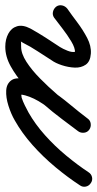

<svg xmlns="http://www.w3.org/2000/svg" viewBox="129 -486 369 727"><g transform="rotate(-90 313.5 -122.5)"><path d="M-16 37Q-27 30 -29.5 18Q-32 6 -25 -4Q5 -50 44 -97Q83 -144 128 -184Q173 -224 221 -251Q245 -265 276.5 -275Q308 -285 334.5 -283.5Q361 -282 374 -262.5Q387 -243 374 -196Q363 -156 338 -118Q313 -80 283 -44Q253 -8 228 25Q220 35 208 36.5Q196 38 186 31Q176 23 174.5 11Q173 -1 180 -11Q202 -40 230.5 -74Q259 -108 283 -143.5Q307 -179 316 -212Q320 -226 317.5 -229Q315 -232 324 -227Q325 -227 318.5 -226.5Q312 -226 307 -225Q292 -220 278 -213Q264 -206 251 -199Q207 -174 165.5 -137Q124 -100 88 -56.5Q52 -13 25 28Q18 39 6 41.5Q-6 44 -16 37ZM186 31Q176 24 174.5 11.5Q173 -1 180 -11Q199 -36 225.5 -71.5Q252 -107 284.5 -144.5Q317 -182 353 -214Q389 -246 426 -266.5Q463 -287 500 -287Q528 -287 549.5 -275.5Q571 -264 577.5 -242.5Q584 -221 569 -192Q569 -192 569 -192Q569 -192 569 -192Q569 -192 569 -192Q569 -192 569 -192Q553 -163 535 -135Q517 -107 499 -80Q492 -69 485 -51.5Q478 -34 481 -21Q481 -20 479 -21.5Q477 -23 478 -23Q495 -22 520 -37Q545 -52 569.5 -71Q594 -90 610 -102Q620 -109 632 -106.5Q644 -104 652 -94Q659 -84 656.5 -72Q654 -60 644 -52Q621 -36 592.5 -14.5Q564 7 533.5 23Q503 39 474 37Q444 35 432 17.5Q420 0 421 -24Q422 -48 430 -72.5Q438 -97 449 -112Q466 -139 483.5 -165.5Q501 -192 515 -220Q515 -220 515 -220Q515 -220 515 -220Q515 -220 515 -220Q515 -220 515 -220Q520 -229 520.5 -228Q521 -227 500 -227Q474 -227 443 -207Q412 -187 380 -155.5Q348 -124 318 -89Q288 -54 264.5 -23.5Q241 7 228 25Q221 35 208.5 36.5Q196 38 186 31Z"/></g></svg>

Font: FRB American Cursive Guidelines Arrows
Style: Bold Italic
Weight: 700
Italic angle: -25°
Version: Version 2.0;Modular Font Editor K font №1